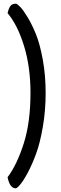

<svg xmlns="http://www.w3.org/2000/svg" viewBox="-20 -823 332 1039"><path d="M145 -320Q145 -461 110 -574.5Q75 -688 21 -752Q28 -781 37.5 -792Q47 -803 66 -803Q72 -803 88.5 -786.5Q105 -770 129 -730.5Q153 -691 174.5 -638Q196 -585 211.5 -500.5Q227 -416 227 -320Q227 -225 212 -137.5Q197 -50 175.5 8.5Q154 67 130.5 111Q107 155 89.5 175.5Q72 196 65 196Q33 196 21 136Q71 70 108 -45Q145 -160 145 -320Z"/></svg>

Font: YanoneKaffeesatzRR
Style: Regular
Weight: 400
Designer: Yanone (Cyrillic: Daniel Pouzeot & Huerta Tipografica)
Foundry: Yanone
Version: Version 1.100;PS 001.100;hotconv 1.0.70;makeotf.lib2.5.58329